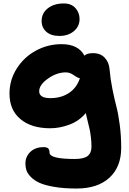

<svg xmlns="http://www.w3.org/2000/svg" viewBox="-20 -837 752 1117"><path d="M325.2 -627.9Q276.9 -627.9 249.5 -652.1Q222.2 -676.3 222.2 -714.8Q222.2 -760.3 258.1 -788.6Q293.9 -816.9 351.1 -816.9Q395 -816.9 418.9 -790Q442.9 -763.2 442.9 -726.1Q442.9 -683.6 409.9 -655.8Q377 -627.9 325.2 -627.9ZM424.8 259.8Q351.1 259.8 295.7 250.2Q240.2 240.7 209 226.3Q177.7 211.9 158.7 191.7Q139.6 171.4 133.8 153.6Q127.9 135.7 127.9 115.2Q127.9 73.7 156.7 46.4Q185.5 19 233.9 19Q252.9 19 260.5 26.6Q268.1 34.2 268.1 50.8Q268.1 87.9 415 87.9Q468.3 87.9 490.2 70.3Q512.2 52.7 512.2 16.1Q512.2 -11.2 508.8 -38.8Q505.4 -66.4 501.7 -83.7Q498 -101.1 490.2 -131.8Q482.4 -162.6 479 -179.2Q440.9 -133.3 384.3 -112.1Q327.6 -90.8 272 -90.8Q162.1 -90.8 98.6 -144.3Q35.2 -197.8 35.2 -292Q35.2 -371.6 77.4 -438.2Q119.6 -504.9 189 -542.5Q258.3 -580.1 337.9 -580.1Q436 -580.1 471.2 -513.2Q485.8 -527.8 521 -527.8Q565.4 -527.8 590.1 -500.2Q614.7 -472.7 617.2 -435.1Q622.1 -378.4 634 -318.8Q646 -259.3 657 -217.8Q668 -176.3 676.5 -112.1Q685.1 -47.9 685.1 22.9Q685.1 133.8 616.7 196.8Q548.3 259.8 424.8 259.8ZM208 -306.2Q208 -266.1 272.9 -266.1Q335.4 -266.1 380.9 -295.9Q426.3 -325.7 444.8 -381.8Q432.1 -383.3 409.4 -399.7Q386.7 -416 362.8 -416Q310.5 -416 259.3 -379.9Q208 -343.8 208 -306.2Z"/></svg>

Font: Shantell Sans Irregular
Style: Regular
Weight: 800
Designer: Stephen Nixon, Anya Danilova, Shantell Martin
Foundry: Arrow Type
Version: Version 1.006;[9816181b4]